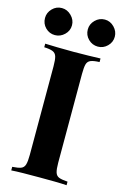

<svg xmlns="http://www.w3.org/2000/svg" viewBox="-140 -976 663 1036"><g transform="rotate(15 192.0 -458.5)"><path d="M343 -708V-688Q311 -687 294.5 -680.5Q278 -674 273 -656.5Q268 -639 268 -602V-106Q268 -70 273.5 -52Q279 -34 295 -28Q311 -22 343 -20V0Q316 -2 275 -2.5Q234 -3 192 -3Q143 -3 101.5 -2.5Q60 -2 34 0V-20Q66 -22 82 -28Q98 -34 103.5 -52Q109 -70 109 -106V-602Q109 -639 103.5 -656.5Q98 -674 81.5 -680.5Q65 -687 34 -688V-708Q60 -707 101.5 -706Q143 -705 192 -705Q234 -705 275 -706Q316 -707 343 -708ZM312 -917Q342 -917 364.5 -894Q387 -871 387 -841Q387 -810 364.5 -788Q342 -766 312 -766Q281 -766 258.5 -788Q236 -810 236 -842Q236 -872 258.5 -894.5Q281 -917 312 -917ZM72 -917Q102 -917 125 -894Q148 -871 148 -841Q148 -810 125 -788Q102 -766 72 -766Q41 -766 19 -788Q-3 -810 -3 -842Q-3 -872 19 -894.5Q41 -917 72 -917Z"/></g></svg>

Font: Playfair Display
Style: Bold
Weight: 700
Designer: Claus Eggers Sørensen
Foundry: Claus Eggers Sørensen
Version: Version 1.203